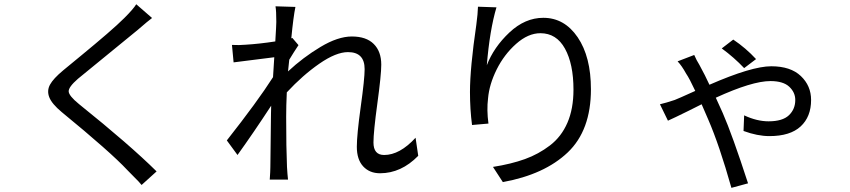

<svg xmlns="http://www.w3.org/2000/svg" viewBox="-20 -821 4040 913"><path d="M627.9 -800.8 703.1 -735.4Q685.5 -722.7 634.8 -678.7Q593.8 -644.5 350.6 -446.3Q305.7 -407.2 306.6 -386.2Q307.6 -365.2 355.5 -326.2Q598.6 -130.9 724.6 -5.9L653.3 58.6Q642.6 44.9 617.2 20Q591.8 -4.9 585 -12.7Q506.8 -96.7 273.4 -288.1Q226.6 -327.1 214.4 -358.4Q202.1 -389.6 217.8 -418.5Q233.4 -447.3 280.3 -486.3Q302.7 -504.9 368.7 -559.1Q434.6 -613.3 487.8 -659.2Q541 -705.1 571.3 -735.4Q614.3 -778.3 627.9 -800.8Z M1956.1 -166 1968.8 -80.1Q1887.7 2.9 1787.1 2.9Q1737.3 2.9 1707 -29.8Q1676.8 -62.5 1676.8 -123Q1676.8 -179.7 1695.3 -313Q1713.9 -446.3 1713.9 -492.2Q1713.9 -573.2 1634.8 -573.2Q1578.1 -573.2 1498.5 -518.1Q1418.9 -462.9 1343.8 -381.8Q1340.8 -318.4 1340.8 -265.6Q1340.8 -116.2 1344.7 -27.3Q1346.7 7.8 1349.6 33.2H1262.7Q1265.6 -7.8 1265.6 -26.4Q1267.6 -238.3 1268.6 -280.3Q1268.6 -284.2 1269 -297.4Q1269.5 -310.5 1269.5 -318.4Q1184.6 -188.5 1109.4 -84L1058.6 -153.3Q1204.1 -337.9 1278.3 -454.1Q1280.3 -486.3 1284.2 -548.8Q1276.4 -547.9 1090.8 -524.4L1083 -607.4Q1117.2 -605.5 1148.4 -608.4Q1212.9 -612.3 1289.1 -624Q1293.9 -702.1 1293.9 -716.8Q1293.9 -770.5 1290 -791L1384.8 -788.1Q1375 -741.2 1365.2 -638.7L1370.1 -640.6L1399.4 -606.4Q1376 -571.3 1355.5 -537.1L1349.6 -481.4Q1420.9 -547.9 1503.9 -597.7Q1586.9 -647.5 1653.3 -647.5Q1721.7 -647.5 1757.3 -611.8Q1793 -576.2 1793 -513.7Q1793 -464.8 1774.4 -329.1Q1755.9 -193.4 1755.9 -143.6Q1755.9 -84 1806.6 -84Q1880.9 -84 1956.1 -166Z M2252.9 -789.1 2340.8 -786.1Q2308.6 -677.7 2294.9 -510.7Q2328.1 -596.7 2402.3 -666.5Q2476.6 -736.3 2563.5 -736.3Q2664.1 -736.3 2727.1 -643.6Q2790 -550.8 2790 -396.5Q2790 -201.2 2679.7 -96.2Q2569.3 8.8 2371.1 44.9L2324.2 -27.3Q2411.1 -41 2476.1 -64.5Q2541 -87.9 2595.2 -129.4Q2649.4 -170.9 2678.2 -237.3Q2707 -303.7 2707 -394.5Q2707 -516.6 2666.5 -589.8Q2626 -663.1 2549.8 -663.1Q2491.2 -663.1 2434.1 -612.3Q2377 -561.5 2341.8 -490.7Q2306.6 -419.9 2300.8 -353.5Q2293.9 -297.9 2302.7 -233.4L2224.6 -226.6Q2214.8 -300.8 2214.8 -383.8Q2214.8 -497.1 2245.1 -704.1Q2252 -755.9 2252.9 -789.1Z M3575.2 -540 3518.6 -497.1Q3470.7 -547.9 3412.1 -590.8L3466.8 -632.8Q3526.4 -592.8 3575.2 -540ZM3202.1 -529.3 3281.2 -559.6Q3292 -534.2 3305.7 -512.7Q3334 -460.9 3353.5 -418Q3554.7 -505.9 3647.5 -505.9Q3739.3 -505.9 3788.1 -459.5Q3836.9 -413.1 3836.9 -345.7Q3836.9 -265.6 3787.1 -219.7Q3737.3 -173.8 3638.7 -173.8Q3582 -173.8 3515.6 -198.2L3518.6 -272.5Q3579.1 -244.1 3634.8 -244.1Q3701.2 -244.1 3731.4 -272.9Q3761.7 -301.8 3761.7 -345.7Q3761.7 -381.8 3732.9 -408.7Q3704.1 -435.5 3643.6 -435.5Q3556.6 -435.5 3383.8 -356.4Q3388.7 -344.7 3400.4 -319.8Q3412.1 -294.9 3417 -283.2Q3461.9 -180.7 3537.1 50.8L3458 72.3Q3400.4 -131.8 3347.7 -252.9L3316.4 -325.2Q3291 -312.5 3254.9 -294.4Q3218.8 -276.4 3194.8 -265.1Q3170.9 -253.9 3156.2 -247.1L3118.2 -325.2Q3147.5 -332 3188.5 -345.7Q3202.1 -350.6 3286.1 -388.7Q3258.8 -447.3 3242.2 -471.7Q3221.7 -508.8 3202.1 -529.3Z"/></svg>

Font: Gen Shin Gothic Monospace Regular
Style: Regular
Weight: 400
Designer: [Source Han Sans]
Ryoko NISHIZUKA  (kana & ideographs); Paul D. Hunt (Latin, Greek & Cyrillic); Wenlong ZHANG  (bopomofo
Version: Version 1.002.20150607